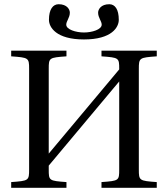

<svg xmlns="http://www.w3.org/2000/svg" viewBox="-20 -890 795 910"><path d="M212 -796C212 -761 246 -703 378 -703C510 -703 543 -761 543 -796C543 -846 525 -870 498 -870C458 -870 445 -845 445 -830C445 -806 462 -790 462 -773C462 -750 416 -736 378 -736C340 -736 294 -750 294 -773C294 -790 311 -806 311 -830C311 -845 298 -870 258 -870C231 -870 212 -846 212 -796ZM33 0H295V-27C212 -33 211 -34 211 -87V-105L545 -504V-87C545 -34 544 -33 461 -27V0H723V-27C640 -33 638 -34 638 -87V-563C638 -616 640 -617 723 -623V-650H461V-623C544 -617 545 -616 545 -563V-561L211 -162V-563C211 -616 212 -617 295 -623V-650H33V-623C116 -617 118 -616 118 -563V-87C118 -34 116 -33 33 -27Z"/></svg>

Font: erewhon
Style: Regular
Weight: 400
Version: Version 1.0.0